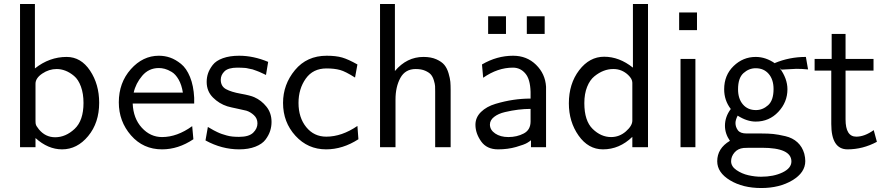

<svg xmlns="http://www.w3.org/2000/svg" viewBox="-20 -742 4470 968"><path d="M81 0V-722H156V-397Q229 -455 316 -455Q388 -455 434 -386Q480 -317 480 -224Q480 -123 424.5 -56Q369 11 293 11Q222 11 159 -46V0ZM159 -133Q159 -125 159.5 -120.5Q160 -116 161.5 -112Q163 -108 164.5 -106Q166 -104 169.5 -99Q173 -94 176 -90Q209 -50 258 -50Q311 -50 356 -92Q401 -134 401 -223Q401 -270 388 -305.5Q375 -341 353.5 -359Q332 -377 310 -385.5Q288 -394 266 -394Q227 -394 193 -371Q159 -348 159 -320Z M579 -226Q579 -325 639.5 -393Q700 -461 781 -461Q811 -461 838 -451.5Q865 -442 892.5 -420Q920 -398 938 -354Q956 -310 959 -249V-220H649Q652 -145 695 -98Q738 -51 797 -51Q873 -51 949 -106L955 -40Q879 11 797 11Q702 11 640.5 -59.5Q579 -130 579 -226ZM654 -275H902Q896 -314 880.5 -341Q865 -368 845.5 -379.5Q826 -391 810.5 -395Q795 -399 781 -399Q730 -399 697 -360Q664 -321 654 -275Z M1016 -34 1028 -102Q1030 -101 1041 -94.5Q1052 -88 1057.5 -85Q1063 -82 1075.5 -76Q1088 -70 1098.5 -66.5Q1109 -63 1123 -59Q1137 -55 1152.5 -53.5Q1168 -52 1185 -52Q1235 -52 1256.5 -73Q1278 -94 1278 -120Q1278 -145 1260 -161.5Q1242 -178 1222 -184Q1212 -187 1177.5 -194Q1143 -201 1126 -206Q1085 -219 1053.5 -250.5Q1022 -282 1022 -329Q1022 -352 1029 -372.5Q1036 -393 1052.5 -414.5Q1069 -436 1103.5 -448.5Q1138 -461 1186 -461Q1258 -461 1332 -430L1321 -364Q1320 -365 1309.5 -369.5Q1299 -374 1297.5 -375Q1296 -376 1286.5 -380Q1277 -384 1273.5 -385Q1270 -386 1261 -389.5Q1252 -393 1247 -393.5Q1242 -394 1232.5 -396.5Q1223 -399 1215.5 -399.5Q1208 -400 1198 -400.5Q1188 -401 1177 -401Q1131 -401 1112 -382.5Q1093 -364 1093 -340Q1093 -307 1119.5 -292.5Q1146 -278 1194 -269.5Q1242 -261 1262 -252Q1298 -236 1323.5 -204Q1349 -172 1349 -127Q1349 -104 1342 -82Q1335 -60 1318.5 -38Q1302 -16 1267.5 -2.5Q1233 11 1186 11Q1098 11 1016 -34Z M1407 -223Q1407 -316 1467 -388.5Q1527 -461 1627 -461Q1674 -461 1705 -452Q1736 -443 1782 -417L1770 -351Q1721 -382 1695 -389Q1666 -397 1626 -397Q1558 -397 1521.5 -345.5Q1485 -294 1485 -223Q1485 -149 1524 -101Q1563 -53 1625 -53Q1703 -53 1782 -107L1787 -40Q1708 11 1624 11Q1532 11 1469.5 -57.5Q1407 -126 1407 -223Z M1896 0V-722H1971V-384Q2031 -455 2115 -455Q2153 -455 2180 -443Q2207 -431 2220.5 -414.5Q2234 -398 2241.5 -372.5Q2249 -347 2250.5 -329.5Q2252 -312 2252 -288V0H2174V-281Q2174 -298 2173.5 -308Q2173 -318 2167.5 -336.5Q2162 -355 2152.5 -366Q2143 -377 2123.5 -385.5Q2104 -394 2076 -394Q2023 -394 1998.5 -349Q1974 -304 1974 -240V0Z M2636 -571V-660H2726V-571ZM2441 -571V-660H2531V-571ZM2377 -113Q2377 -150 2405 -177.5Q2433 -205 2478.5 -218.5Q2524 -232 2567.5 -238.5Q2611 -245 2655 -245V-279Q2653 -343 2629 -371Q2604 -401 2566 -401Q2489 -401 2416 -350L2410 -417Q2485 -461 2567 -461Q2636 -461 2682.5 -415.5Q2729 -370 2733 -305V0H2657V-35Q2653 -31 2638.5 -22Q2624 -13 2582 -1Q2540 11 2491 11Q2434 11 2405.5 -29.5Q2377 -70 2377 -113ZM2450 -114Q2450 -87 2476.5 -69Q2503 -51 2543 -51Q2586 -51 2620.5 -69Q2655 -87 2655 -130V-193Q2624 -193 2592 -189Q2560 -185 2526 -177Q2492 -169 2471 -152.5Q2450 -136 2450 -114Z M2848 -221Q2848 -320 2900 -388Q2952 -456 3026 -456Q3102 -456 3171 -401V-722H3247V0H3168V-52Q3103 11 3020 11Q2946 11 2897 -58.5Q2848 -128 2848 -221ZM2926 -222Q2926 -133 2968 -92Q3010 -51 3061 -51Q3103 -51 3135.5 -79.5Q3168 -108 3168 -134V-325Q3168 -344 3147 -364Q3115 -394 3073 -394H3071Q3047 -394 3023.5 -385Q3000 -376 2977 -357.5Q2954 -339 2940 -304Q2926 -269 2926 -222Z M3411 0V-445H3486V0ZM3404 -590V-679H3494V-590Z M3596 71Q3596 6 3660 -32Q3635 -68 3635 -108Q3635 -153 3664 -192V-193Q3631 -236 3631 -292Q3631 -363 3678.5 -409Q3726 -455 3790 -455Q3841 -455 3888 -422L3886 -424Q3960 -455 4043 -455L4054 -392Q4024 -395 3995 -395Q3992 -395 3920 -391L3911 -399Q3950 -346 3950 -292Q3950 -227 3904 -178Q3858 -129 3790 -129Q3746 -129 3699 -159Q3688 -137 3688 -122Q3688 -102 3700 -85.5Q3712 -69 3744 -69H3819Q3854 -69 3878.5 -66.5Q3903 -64 3939.5 -55.5Q3976 -47 4000.5 -24.5Q4025 -2 4035 33Q4040 53 4040 70Q4040 128 3975 167Q3910 206 3818 206Q3725 206 3660.5 167Q3596 128 3596 71ZM3666 71Q3666 97 3693 115.5Q3720 134 3753 141.5Q3786 149 3817 149Q3880 149 3925 127.5Q3970 106 3970 72Q3970 3 3821 3H3758L3729 4Q3700 7 3683 27Q3666 47 3666 71ZM3701 -292Q3701 -244 3725.5 -215.5Q3750 -187 3791 -187Q3825 -187 3852.5 -211.5Q3880 -236 3880 -293Q3880 -341 3855.5 -369.5Q3831 -398 3790 -398Q3756 -398 3728.5 -373.5Q3701 -349 3701 -292Z M4087 -386V-445H4173V-571H4243V-445H4384V-386H4243V-140Q4243 -53 4297 -53Q4339 -53 4385 -86L4401 -27Q4330 11 4253 11Q4171 11 4171 -117V-386Z"/></svg>

Font: CMU Sans Serif
Style: Medium
Weight: 500
Version: Version 0.7.0